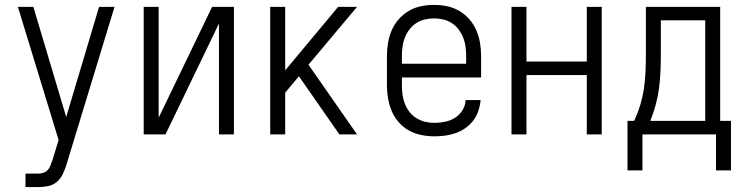

<svg xmlns="http://www.w3.org/2000/svg" viewBox="-20 -548 3040 783"><path d="M84 215V160H135Q145 160 155.5 157Q166 154 173.5 146.5Q181 139 185 129Q189 119 192 109L193 108Q193 108 193 108Q193 108 193 108L219 23L53 -520H116L250 -71L384 -520H447L257 104L251 124Q245 143 236 162Q227 181 211.5 194Q196 207 175.5 211Q155 215 135 215Z M566 0V-520H627V-68L845 -520H934V0H873V-452L655 0Z M1082 0V-520H1143V-261L1359 -520H1436L1238 -284L1436 0H1364L1199 -237L1143 -170V0Z M1751 8Q1725 8 1698 2.5Q1671 -3 1647.5 -16Q1624 -29 1606 -49.5Q1588 -70 1577.5 -95Q1567 -120 1562.5 -146.5Q1558 -173 1558 -200V-320Q1558 -347 1562.5 -373.5Q1567 -400 1577.5 -424.5Q1588 -449 1606 -469.5Q1624 -490 1647 -503.5Q1670 -517 1696.5 -522.5Q1723 -528 1750 -528Q1777 -528 1803.5 -522.5Q1830 -517 1853 -503.5Q1876 -490 1894 -469.5Q1912 -449 1922.5 -424.5Q1933 -400 1937.5 -373.5Q1942 -347 1942 -320V-232H1619V-200Q1619 -181 1621.5 -162Q1624 -143 1631 -125Q1638 -107 1650 -91.5Q1662 -76 1678.5 -66Q1695 -56 1713.5 -51.5Q1732 -47 1751 -47Q1773 -47 1795 -51.5Q1817 -56 1835.5 -67.5Q1854 -79 1866 -98.5Q1878 -118 1879 -140H1940Q1938 -118 1931 -96.5Q1924 -75 1910.5 -57Q1897 -39 1878.5 -26Q1860 -13 1839 -5.5Q1818 2 1796 5Q1774 8 1751 8ZM1619 -288H1881V-320Q1881 -339 1878.5 -358Q1876 -377 1869 -394.5Q1862 -412 1850.5 -427.5Q1839 -443 1823 -453.5Q1807 -464 1788 -468.5Q1769 -473 1750 -473Q1731 -473 1712 -468.5Q1693 -464 1677 -453.5Q1661 -443 1649.5 -427.5Q1638 -412 1631 -394.5Q1624 -377 1621.5 -358Q1619 -339 1619 -320Z M2066 0V-520H2127V-297H2373V-520H2434V0H2373V-242H2127V0Z M2539 147V-55H2566Q2581 -87 2591 -120Q2601 -153 2606 -187Q2611 -221 2612.5 -255.5Q2614 -290 2614 -325V-520H2917V-55H2961V147H2900V0H2600V147ZM2632 -55H2856V-465H2675V-325Q2675 -291 2673.5 -256.5Q2672 -222 2667.5 -188Q2663 -154 2654 -120.5Q2645 -87 2632 -55Z"/></svg>

Font: Iosevka SS04 Light
Style: Regular
Weight: 300
Monospace: yes
Designer: Belleve Invis
Foundry: Belleve Invis
Version: Version 19.0.0; ttfautohint (v1.8.4)